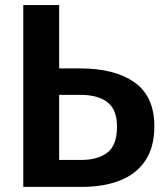

<svg xmlns="http://www.w3.org/2000/svg" viewBox="-20 -729 655 749"><path d="M210.8 -709.2V-462.1H293.3Q428.2 -462.1 505.1 -407.4Q582.1 -352.8 582.1 -236.4Q582.1 -154.4 546.7 -102.1Q511.3 -49.7 447.9 -24.9Q384.6 0 301 0H70.8V-709.2ZM294.4 -359H210.8V-105.1H297.4Q361 -105.1 398.7 -133.6Q436.4 -162.1 436.4 -235.4Q436.4 -301.5 399 -330.3Q361.5 -359 294.4 -359Z"/></svg>

Font: Fira Code SemiBold
Style: Regular
Weight: 600
Designer: Carrois Corporate, Edenspiekermann AG, Nikita Prokopov
Foundry: Carrois Corporate, Edenspiekermann AG, Nikita Prokopov
Version: Version 6.002